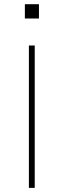

<svg xmlns="http://www.w3.org/2000/svg" viewBox="-20 -911 309 931"><path d="M120.1 0V-690.4H148.4V0ZM100.6 -821.3V-890.6H168.9V-821.3Z"/></svg>

Font: Gothic A1 Thin
Style: Regular
Weight: 250
Designer: HanYang I&C Co.,Ltd.
Foundry: HanYang I&C Co.,Ltd.
Version: Version 2.50